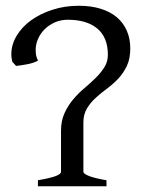

<svg xmlns="http://www.w3.org/2000/svg" viewBox="-20 -650 504 670"><path d="M112.3 0V-21Q154.8 -28.3 173.8 -35.4Q192.9 -42.5 192.9 -50.8V-193.4Q192.9 -228.5 205.1 -255.1Q217.3 -281.7 235.4 -303.2Q253.4 -324.7 274.7 -342.5Q295.9 -360.4 314 -378.2Q332 -396 344.2 -415.3Q356.4 -434.6 356.4 -459Q356.4 -519.5 319.6 -550.3Q282.7 -581.1 216.8 -581.1Q191.9 -581.1 171.1 -571.8Q150.4 -562.5 135.7 -547.9Q121.1 -533.2 112.8 -514.4Q104.5 -495.6 104.5 -476.6Q104.5 -465.3 106.2 -456.3Q107.9 -447.3 112.8 -438.5Q97.2 -430.2 77.6 -426.3Q58.1 -422.4 36.1 -419.9L22.9 -434.6Q22 -438.5 20.8 -445.8Q19.5 -453.1 19.5 -460.4Q19.5 -494.6 38.3 -525.6Q57.1 -556.6 89.1 -579.6Q121.1 -602.5 163.8 -616.2Q206.5 -629.9 254.9 -629.9Q297.9 -629.9 331.5 -619.4Q365.2 -608.9 387.9 -589.6Q410.6 -570.3 422.6 -542.7Q434.6 -515.1 434.6 -481Q434.6 -444.8 422.4 -419.4Q410.2 -394 392.1 -375Q374 -356 352.8 -340.3Q331.5 -324.7 313.5 -308.1Q295.4 -291.5 283.2 -271.2Q271 -251 271 -222.2V-50.8Q271 -43.5 291.3 -35.6Q311.5 -27.8 351.6 -21V0Z"/></svg>

Font: Noto Serif Devanagari
Style: Bold
Weight: 700
Designer: Monotype Design Team
Foundry: Monotype Imaging Inc.
Version: Version 1.01